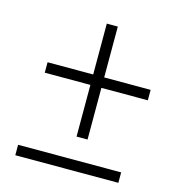

<svg xmlns="http://www.w3.org/2000/svg" viewBox="-84 -715 594 659"><g transform="rotate(15 212.5 -385.0)"><path d="M29.3 -126V-163.1H395.5V-126ZM53.7 -425.8V-462.9H215.8V-643.6H254.9V-462.9H419.9V-425.8H254.9V-242.2H215.8V-425.8Z"/></g></svg>

Font: Post No Bills Colombo Light
Style: Regular
Weight: 300
Designer: Kosala Senevirathne, Siva Puranthara, Lasantha Premarathna, Tharique Azeez
Foundry: Mooniak
Version: Version 1.220 ; ttfautohint (v1.6)